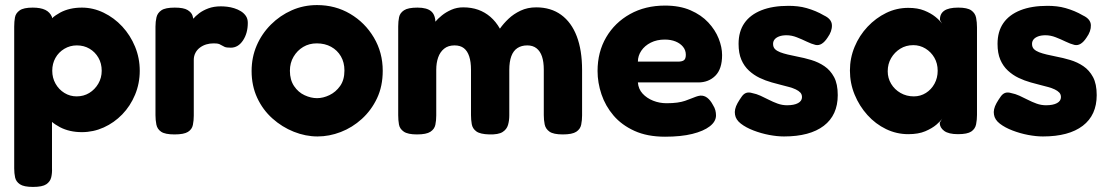

<svg xmlns="http://www.w3.org/2000/svg" viewBox="-20 -521 4369 757"><path d="M303 0Q254 0 216.5 -19.5Q179 -39 154.5 -72.5Q130 -106 117.5 -150Q105 -194 106 -245Q106 -294 119 -338.5Q132 -383 156.5 -417.5Q181 -452 217.5 -471.5Q254 -491 303 -491Q347 -491 388.5 -471Q430 -451 462 -416.5Q494 -382 512.5 -337Q531 -292 531 -242Q531 -192 512.5 -147.5Q494 -103 462 -70Q430 -37 389 -18.5Q348 0 303 0ZM110 216Q74 216 58.5 205.5Q43 195 39.5 178.5Q36 162 36 143V-416Q36 -436 39 -452.5Q42 -469 57.5 -480Q73 -491 109 -491Q140 -491 158.5 -482Q177 -473 185 -454V142Q186 161 182 178Q178 195 162.5 205.5Q147 216 110 216ZM282 -141Q310 -141 332 -154.5Q354 -168 367.5 -191Q381 -214 381 -242Q381 -271 368 -293.5Q355 -316 333 -329Q311 -342 283 -342Q256 -342 233.5 -328.5Q211 -315 198.5 -292.5Q186 -270 186 -242Q186 -214 199 -191Q212 -168 234 -154.5Q256 -141 282 -141Z M668 9Q631 9 615.5 -1.5Q600 -12 596.5 -30Q593 -48 593 -67V-416Q593 -436 597 -453Q601 -470 616.5 -480.5Q632 -491 669 -491Q704 -491 719.5 -481.5Q735 -472 739 -459.5Q743 -447 743 -438L731 -432Q733 -436 741.5 -446.5Q750 -457 765 -468.5Q780 -480 801.5 -488Q823 -496 851 -496Q862 -496 875.5 -494.5Q889 -493 903.5 -488.5Q918 -484 930 -476.5Q942 -469 949.5 -458Q957 -447 957 -431Q957 -390 938 -361.5Q919 -333 890 -333Q873 -333 866 -336Q859 -339 854.5 -342Q850 -345 844 -347.5Q838 -350 822 -350Q807 -350 793.5 -346Q780 -342 768.5 -333.5Q757 -325 750.5 -312.5Q744 -300 744 -285V-65Q744 -46 740.5 -28.5Q737 -11 721 -1Q705 9 668 9Z M1232 17Q1185 17 1138.5 -1.5Q1092 -20 1054 -54Q1016 -88 994 -135.5Q972 -183 972 -241Q972 -295 992 -341.5Q1012 -388 1048 -424Q1084 -460 1130.5 -480.5Q1177 -501 1230 -501Q1302 -501 1360.5 -466.5Q1419 -432 1454 -373Q1489 -314 1489 -242Q1489 -181 1466.5 -133.5Q1444 -86 1406.5 -52Q1369 -18 1323.5 -0.5Q1278 17 1232 17ZM1230 -134Q1254 -134 1279 -146Q1304 -158 1321 -182Q1338 -206 1338 -243Q1338 -275 1324 -299Q1310 -323 1285.5 -336.5Q1261 -350 1229 -350Q1199 -350 1175.5 -336Q1152 -322 1137.5 -297.5Q1123 -273 1123 -242Q1123 -206 1139.5 -181.5Q1156 -157 1181 -145.5Q1206 -134 1230 -134Z M1624 9Q1588 9 1572 -2Q1556 -13 1553 -30Q1550 -47 1550 -67V-417Q1550 -437 1553.5 -453.5Q1557 -470 1573 -480.5Q1589 -491 1626 -491Q1663 -491 1680 -476.5Q1697 -462 1697 -429L1684 -418Q1686 -423 1696 -435Q1706 -447 1722 -460Q1738 -473 1759.5 -482.5Q1781 -492 1806 -492Q1839 -492 1865.5 -482.5Q1892 -473 1913.5 -454.5Q1935 -436 1951 -408Q1965 -428 1985 -447Q2005 -466 2032.5 -479Q2060 -492 2094 -492Q2152 -492 2192.5 -462.5Q2233 -433 2254 -378Q2275 -323 2275 -245V-66Q2275 -47 2271.5 -29.5Q2268 -12 2252 -1.5Q2236 9 2199 9Q2162 9 2146.5 -2Q2131 -13 2127.5 -30.5Q2124 -48 2124 -67V-246Q2124 -277 2117 -298Q2110 -319 2095.5 -330.5Q2081 -342 2059 -342Q2036 -342 2020 -331.5Q2004 -321 1996 -299.5Q1988 -278 1988 -245V-66Q1988 -46 1983 -28.5Q1978 -11 1961.5 -0.5Q1945 10 1909 9Q1873 8 1858 -3Q1843 -14 1840 -31.5Q1837 -49 1837 -67V-246Q1837 -277 1830 -298.5Q1823 -320 1809 -331Q1795 -342 1772 -342Q1747 -342 1731 -329Q1715 -316 1707.5 -294.5Q1700 -273 1700 -246V-66Q1700 -46 1696.5 -29Q1693 -12 1677 -1.5Q1661 9 1624 9Z M2602 18Q2532 18 2481.5 -5Q2431 -28 2399 -65.5Q2367 -103 2351.5 -149Q2336 -195 2336 -241Q2336 -316 2370 -374Q2404 -432 2464 -465.5Q2524 -499 2602 -499Q2660 -499 2702.5 -480.5Q2745 -462 2772.5 -432.5Q2800 -403 2813.5 -369Q2827 -335 2827 -304Q2827 -249 2800.5 -222.5Q2774 -196 2733 -196H2495Q2497 -170 2513.5 -152Q2530 -134 2555 -124Q2580 -114 2608 -114Q2632 -114 2650 -116.5Q2668 -119 2681 -123.5Q2694 -128 2705 -132.5Q2716 -137 2724.5 -140Q2733 -143 2741 -144Q2756 -145 2768.5 -135.5Q2781 -126 2791 -107Q2798 -96 2800.5 -86Q2803 -76 2803 -66Q2803 -42 2778.5 -23Q2754 -4 2709.5 7Q2665 18 2602 18ZM2495 -278H2653Q2669 -278 2676.5 -283.5Q2684 -289 2684 -305Q2684 -323 2673 -336.5Q2662 -350 2643.5 -357.5Q2625 -365 2601 -365Q2570 -365 2546 -353Q2522 -341 2508.5 -321Q2495 -301 2495 -278Z M3071 17Q3044 17 3012.5 11Q2981 5 2951 -6.5Q2921 -18 2901 -33.5Q2881 -49 2878 -69Q2876 -79 2878.5 -90.5Q2881 -102 2888 -114.5Q2895 -127 2905 -141Q2913 -152 2923 -155Q2933 -158 2946 -154Q2962 -151 2978.5 -143.5Q2995 -136 3011.5 -127.5Q3028 -119 3046 -112.5Q3064 -106 3083 -106Q3111 -106 3126.5 -114.5Q3142 -123 3142 -138Q3142 -149 3135.5 -156Q3129 -163 3117.5 -168.5Q3106 -174 3091 -178Q3076 -182 3058.5 -186.5Q3041 -191 3023 -196Q2998 -203 2975 -214Q2952 -225 2933 -242.5Q2914 -260 2903 -285.5Q2892 -311 2892 -348Q2892 -397 2915 -430Q2938 -463 2982 -480.5Q3026 -498 3089 -498Q3107 -498 3125 -496Q3143 -494 3160.5 -489Q3178 -484 3195 -477Q3212 -470 3229 -460Q3259 -446 3260 -422Q3261 -398 3243 -373Q3232 -356 3220 -348.5Q3208 -341 3195 -344Q3179 -348 3160.5 -357Q3142 -366 3121.5 -374Q3101 -382 3081 -382Q3064 -382 3052 -377.5Q3040 -373 3034 -365.5Q3028 -358 3028 -348Q3028 -335 3035.5 -327.5Q3043 -320 3056 -315Q3069 -310 3086 -306Q3103 -302 3123 -298Q3150 -293 3178.5 -284.5Q3207 -276 3230.5 -260Q3254 -244 3268.5 -217Q3283 -190 3283 -146Q3283 -67 3228 -25Q3173 17 3071 17Z M3757 8Q3720 8 3702.5 -5Q3685 -18 3685 -37L3695 -54Q3689 -44 3672 -29.5Q3655 -15 3628 -3.5Q3601 8 3561 8Q3515 8 3473.5 -12Q3432 -32 3400 -67.5Q3368 -103 3349.5 -148Q3331 -193 3331 -243Q3331 -292 3349.5 -336.5Q3368 -381 3400.5 -415.5Q3433 -450 3474 -470Q3515 -490 3561 -490Q3598 -490 3624 -479.5Q3650 -469 3667.5 -455Q3685 -441 3694 -428L3686 -442Q3685 -466 3702.5 -478.5Q3720 -491 3758 -491Q3794 -491 3809.5 -480Q3825 -469 3828.5 -451Q3832 -433 3832 -413V-68Q3832 -49 3828.5 -31Q3825 -13 3809.5 -2.5Q3794 8 3757 8ZM3583 -141Q3609 -141 3630.5 -154.5Q3652 -168 3664.5 -191Q3677 -214 3677 -242Q3677 -271 3664 -293.5Q3651 -316 3629 -329.5Q3607 -343 3581 -343Q3552 -343 3529.5 -329Q3507 -315 3493.5 -292Q3480 -269 3480 -240Q3480 -213 3493.5 -190.5Q3507 -168 3530.5 -154.5Q3554 -141 3583 -141Z M4092 17Q4065 17 4033.5 11Q4002 5 3972 -6.5Q3942 -18 3922 -33.5Q3902 -49 3899 -69Q3897 -79 3899.5 -90.5Q3902 -102 3909 -114.5Q3916 -127 3926 -141Q3934 -152 3944 -155Q3954 -158 3967 -154Q3983 -151 3999.5 -143.5Q4016 -136 4032.5 -127.5Q4049 -119 4067 -112.5Q4085 -106 4104 -106Q4132 -106 4147.5 -114.5Q4163 -123 4163 -138Q4163 -149 4156.5 -156Q4150 -163 4138.5 -168.5Q4127 -174 4112 -178Q4097 -182 4079.5 -186.5Q4062 -191 4044 -196Q4019 -203 3996 -214Q3973 -225 3954 -242.5Q3935 -260 3924 -285.5Q3913 -311 3913 -348Q3913 -397 3936 -430Q3959 -463 4003 -480.5Q4047 -498 4110 -498Q4128 -498 4146 -496Q4164 -494 4181.5 -489Q4199 -484 4216 -477Q4233 -470 4250 -460Q4280 -446 4281 -422Q4282 -398 4264 -373Q4253 -356 4241 -348.5Q4229 -341 4216 -344Q4200 -348 4181.5 -357Q4163 -366 4142.5 -374Q4122 -382 4102 -382Q4085 -382 4073 -377.5Q4061 -373 4055 -365.5Q4049 -358 4049 -348Q4049 -335 4056.5 -327.5Q4064 -320 4077 -315Q4090 -310 4107 -306Q4124 -302 4144 -298Q4171 -293 4199.5 -284.5Q4228 -276 4251.5 -260Q4275 -244 4289.5 -217Q4304 -190 4304 -146Q4304 -67 4249 -25Q4194 17 4092 17Z"/></svg>

Font: Fredoka Light SemiBold
Style: Regular
Weight: 600
Version: Version 2.001